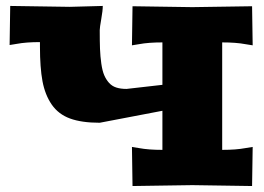

<svg xmlns="http://www.w3.org/2000/svg" viewBox="-20 -622 884 643"><path d="M12.2 -471.2 14.2 -602.1 213.9 -599.1 324.2 -602.1Q324.2 -586.9 319.1 -558.1Q314 -529.3 314 -521Q314 -483.4 314.9 -458.3Q315.9 -433.1 319.3 -408.9Q322.8 -384.8 328.9 -370.4Q335 -356 345 -344.7Q355 -333.5 369.4 -328.9Q383.8 -324.2 403.8 -324.2L523.9 -337.9V-480Q477.1 -480 445.8 -474.1L421.9 -470.2L423.8 -601.1L624 -598.1L824.2 -601.1L826.2 -470.2L801.8 -474.1Q770.5 -480 724.1 -480V-120.1Q770.5 -120.1 801.8 -126L826.2 -129.9L824.2 1L624 -2L423.8 1L421.9 -129.9L445.8 -126Q477.1 -120.1 523.9 -120.1V-251L314 -210.9Q253.4 -210.9 214.6 -225.1Q175.8 -239.3 153.3 -271.7Q130.9 -304.2 122.3 -349.9Q113.8 -395.5 113.8 -465.8V-481Q67.4 -481 36.1 -475.1Z"/></svg>

Font: Zantroke
Style: Regular
Weight: 500
Foundry: gluk
Version: Version 0.36